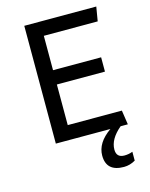

<svg xmlns="http://www.w3.org/2000/svg" viewBox="-131 -759 834 1064"><g transform="rotate(-15 286.0 -227.0)"><path d="M526.9 0H113.8V-675.8H526.9L513.2 -594.2H204.1V-397H480V-314.9H204.1V-82H514.6ZM445.8 222.7Q344.7 222.7 344.7 130.9Q344.7 57.6 426.8 0H485.4Q418.5 56.2 418.5 116.2Q418.5 162.1 464.4 162.1Q489.7 162.1 511.7 153.3V204.1Q480 222.7 445.8 222.7Z"/></g></svg>

Font: Cadman
Style: Regular
Weight: 400
Designer: Paul James MIller
Foundry: High-Logic / Made with FontCreator
Version: Version 2.114;March 28, 2021;FontCreator 13.0.0.2683 64-bit